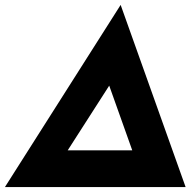

<svg xmlns="http://www.w3.org/2000/svg" viewBox="-31 -763 777 783"><path d="M-11 0 461 -743 726 0ZM190 -64 135 -150H627L540 -61L373 -530H489Z"/></svg>

Font: Lexend ExtBd
Style: Italic
Weight: 800
Italic angle: -8.13011°
Designer: Bonnie Shaver-Troup, Thomas Jockin
Foundry: Lexend
Version: Version 1.007